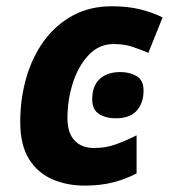

<svg xmlns="http://www.w3.org/2000/svg" viewBox="-20 -576 533 606"><path d="M247.1 9.8Q190.4 9.8 144.3 -10.5Q98.1 -30.8 71 -75Q43.9 -119.1 43.9 -190.9Q43.9 -264.6 63 -330.6Q82 -396.5 119.1 -447.3Q156.2 -498 210 -527.1Q263.7 -556.2 333 -556.2Q381.8 -556.2 420.7 -546.9Q459.5 -537.6 493.2 -521L448.2 -409.2Q421.9 -420.4 396.5 -428.7Q371.1 -437 338.9 -437Q292.5 -437 259.8 -402.3Q227.1 -367.7 210 -314.2Q192.9 -260.7 192.9 -203.1Q192.9 -156.7 215.1 -132.8Q237.3 -108.9 276.9 -108.9Q314 -108.9 345.7 -120.4Q377.4 -131.8 411.1 -148.9V-28.8Q377 -10.7 337.4 -0.5Q297.9 9.8 247.1 9.8ZM345.2 -202.6Q314 -202.6 292.5 -216.3Q271 -230 271 -262.7Q271 -304.7 294.7 -326.7Q318.4 -348.6 359.9 -348.6Q389.2 -348.6 411.1 -335.9Q433.1 -323.2 433.1 -290Q433.1 -251 411.6 -226.8Q390.1 -202.6 345.2 -202.6Z"/></svg>

Font: Open Sans
Style: Bold Italic
Weight: 700
Italic angle: -12°
Designer: Monotype Design Team
Foundry: Monotype Imaging Inc.
Version: Version 3.003; ttfautohint (v1.8.4)